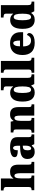

<svg xmlns="http://www.w3.org/2000/svg" viewBox="1760 -2560 810 4370"><g transform="rotate(-90 2165.0 -375.0)"><path d="M355.5 -61V0H20.5V-61H24.4Q53.7 -61 73.7 -72.5Q93.8 -84 93.8 -127.9V-643.1Q93.8 -668 81.5 -679.7Q69.3 -690.9 54 -695.1Q38.6 -699.2 30.8 -699.2H15.6V-759.8H288.6V-622.1Q288.6 -581.1 287.1 -542.5Q285.6 -503.9 283.7 -478H291.5Q309.6 -505.9 342.5 -528.3Q375.5 -550.8 440.4 -550.8Q523.4 -550.8 563 -505.4Q602.5 -460 602.5 -359.9V-130.9Q602.5 -85 615 -73Q627.4 -61 661.6 -61H665.5V0H407.7V-316.9Q407.7 -380.4 395 -416Q381.8 -451.2 350.6 -451.2Q323.7 -451.2 311 -428.2Q297.9 -404.8 293.7 -370.4Q289.6 -335.9 289.6 -300.8V-125Q289.6 -84 304.2 -72.5Q318.8 -61 351.6 -61Z M889.6 9.8Q846.2 9.8 810.5 -8.3Q774.4 -25.9 752.9 -62.5Q731.4 -99.1 731.4 -154.8Q731.4 -237.8 786.4 -276.9Q841.3 -315.9 952.6 -319.8L1033.2 -323.2V-375Q1033.2 -429.7 1020.5 -456.1Q1007.3 -481.9 981.4 -481.9Q957.5 -481.9 943.8 -455.1Q929.7 -427.7 929.7 -375Q851.1 -375 812 -391.1Q773.4 -407.2 773.4 -444.8Q773.4 -482.9 804.2 -506.3Q834.5 -529.8 885.5 -540.3Q936.5 -550.8 998.5 -550.8Q1113.3 -550.8 1170.9 -513.4Q1228.5 -476.1 1228.5 -382.8V-130.9Q1228.5 -89.8 1241 -75.4Q1253.4 -61 1287.6 -61H1291.5V0H1068.4L1043.5 -56.2H1033.2Q1010.7 -30.3 991.7 -15.6Q972.7 -1 948.5 4.4Q924.3 9.8 889.6 9.8ZM968.3 -70.8Q998.5 -70.8 1016.6 -103.5Q1034.7 -136.2 1034.7 -190.9V-262.2L1003.4 -258.8Q961.4 -255.9 945.6 -229.5Q929.7 -203.1 929.7 -151.9Q929.7 -70.8 968.3 -70.8Z M1665.5 -61V0H1330.6V-61H1334.5Q1368.7 -61 1386.2 -72.5Q1403.8 -84 1403.8 -127.9V-412.1Q1403.8 -452.1 1388.2 -463.6Q1372.6 -475.1 1339.4 -475.1H1335.4V-536.1H1581.5L1594.7 -472.2H1599.6Q1618.7 -502.9 1651.6 -526.9Q1684.6 -550.8 1750.5 -550.8Q1830.6 -550.8 1871.6 -505.4Q1912.6 -460 1912.6 -359.9V-130.9Q1912.6 -85 1925 -73Q1937.5 -61 1971.7 -61H1975.6V0H1718.8V-316.9Q1718.8 -381.8 1708 -416Q1697.3 -451.2 1664.6 -451.2Q1638.2 -451.2 1624.5 -430.2Q1610.4 -409.2 1604.5 -374.5Q1598.6 -339.8 1598.6 -300.8V-125Q1598.6 -84 1613.5 -72.5Q1628.4 -61 1661.6 -61Z M2242.2 9.8Q2145 9.8 2091.6 -56.6Q2038.1 -123 2038.1 -267.1Q2038.1 -412.1 2091.1 -480.5Q2144 -548.8 2239.3 -548.8Q2293.9 -548.8 2326.4 -529.3Q2358.9 -509.8 2379.9 -481.9H2385.3Q2384.3 -493.2 2383.8 -506.6Q2383.3 -520 2383.3 -535.6V-641.1Q2383.3 -680.2 2359.6 -689.7Q2335.9 -699.2 2303.2 -699.2H2294.9V-759.8H2578.1V-143.1Q2578.1 -96.2 2595.7 -78.6Q2613.3 -61 2649.9 -61H2658.2V0H2438L2403.3 -68.8H2397Q2375 -32.2 2338.1 -11.2Q2301.3 9.8 2242.2 9.8ZM2304.2 -73.2Q2350.1 -73.2 2366.7 -121.6Q2383.3 -169.4 2383.3 -270Q2383.3 -366.2 2366.7 -416.5Q2350.1 -467.8 2305.2 -467.8Q2266.1 -467.8 2250 -416.5Q2233.9 -365.2 2233.9 -269Q2233.9 -171.4 2250 -122.1Q2266.1 -73.2 2304.2 -73.2Z M3036.6 -61V0H2693.8V-61H2705.1Q2732.9 -61 2750.5 -75.9Q2768.1 -90.8 2768.1 -130.9V-643.1Q2768.1 -668 2755.4 -679.7Q2742.7 -690.9 2727.8 -695.1Q2712.9 -699.2 2705.1 -699.2H2693.8V-759.8H2962.9V-130.9Q2962.9 -90.8 2980.5 -75.9Q2998 -61 3025.9 -61Z M3376.5 9.8Q3234.9 9.8 3166.3 -62.5Q3097.7 -134.8 3097.7 -266.1Q3097.7 -407.2 3167.2 -479Q3236.8 -550.8 3364.7 -550.8Q3482.4 -550.8 3550 -489.5Q3617.7 -428.2 3617.7 -309.1V-253.9H3293.5Q3295.9 -160.2 3329.3 -117.2Q3362.8 -74.2 3426.8 -74.2Q3477.5 -74.2 3508.1 -100.1Q3538.6 -126 3554.7 -166Q3573.7 -161.1 3586.2 -147.5Q3598.6 -133.8 3598.6 -115.2Q3598.6 -85 3576.7 -56.2Q3554.7 -26.9 3505.6 -8.5Q3456.5 9.8 3376.5 9.8ZM3295.9 -325.2H3426.8Q3426.8 -399.4 3413.1 -438.5Q3399.4 -478 3369.6 -478Q3338.4 -478 3316.9 -439Q3295.9 -400.4 3295.9 -325.2Z M3897.5 9.8Q3800.3 9.8 3746.8 -56.6Q3693.4 -123 3693.4 -267.1Q3693.4 -412.1 3746.3 -480.5Q3799.3 -548.8 3894.5 -548.8Q3949.2 -548.8 3981.7 -529.3Q4014.2 -509.8 4035.2 -481.9H4040.5Q4039.6 -493.2 4039.1 -506.6Q4038.6 -520 4038.6 -535.6V-641.1Q4038.6 -680.2 4014.9 -689.7Q3991.2 -699.2 3958.5 -699.2H3950.2V-759.8H4233.4V-143.1Q4233.4 -96.2 4251 -78.6Q4268.6 -61 4305.2 -61H4313.5V0H4093.3L4058.6 -68.8H4052.2Q4030.3 -32.2 3993.4 -11.2Q3956.5 9.8 3897.5 9.8ZM3959.5 -73.2Q4005.4 -73.2 4022 -121.6Q4038.6 -169.4 4038.6 -270Q4038.6 -366.2 4022 -416.5Q4005.4 -467.8 3960.4 -467.8Q3921.4 -467.8 3905.3 -416.5Q3889.2 -365.2 3889.2 -269Q3889.2 -171.4 3905.3 -122.1Q3921.4 -73.2 3959.5 -73.2Z"/></g></svg>

Font: Koh Santepheap Black
Style: Regular
Weight: 900
Designer: Danh Hong
Version: Version 2.002; ttfautohint (v1.8.3)